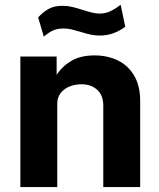

<svg xmlns="http://www.w3.org/2000/svg" viewBox="-20 -758 644 778"><path d="M62.5 -529H209.5V-454.5Q231 -488.5 268.5 -511Q306 -533.5 363.5 -533.5Q414 -533.5 455.8 -514Q497.5 -494.5 522.8 -453Q548 -411.5 548 -349V0H398.5V-330.5Q398.5 -372 373.8 -394.2Q349 -416.5 310.5 -416.5Q285 -416.5 262.5 -407.8Q240 -399 226 -381.2Q212 -363.5 212 -338.5V0H62.5ZM384.5 -614Q365 -614 348.5 -617.5Q332 -621 307.5 -628.5Q284.5 -635.5 269.5 -639Q254.5 -642.5 237.5 -642.5Q213 -642.5 195.8 -635Q178.5 -627.5 157.5 -609.5L134.5 -687.5Q156 -710.5 178.2 -722.5Q200.5 -734.5 233 -734.5Q253 -734.5 272.2 -730Q291.5 -725.5 316 -717.5Q338.5 -710.5 353.8 -706.8Q369 -703 384 -703Q407.5 -703 427.8 -712.8Q448 -722.5 469 -738.5L487.5 -650Q469 -635 442.5 -624.5Q416 -614 384.5 -614Z"/></svg>

Font: 1883 Sans
Style: Bold
Weight: 700
Designer: 1883 Sans project is a fork of Public Sans.
Version: Version 1.009